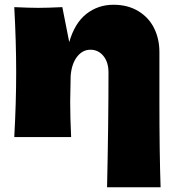

<svg xmlns="http://www.w3.org/2000/svg" viewBox="-20 -576 735 807"><path d="M430 211Q436 -56 436 -271Q436 -315 414.5 -341Q393 -367 360 -367Q327 -367 304 -337.5Q281 -308 277 -257Q275 -181 275 -149Q275 -81 279 0H40Q48 -144 48 -272Q48 -400 40 -546Q106 -543 141 -543Q178 -543 242 -546L271 -399Q294 -479 343 -517.5Q392 -556 457 -556Q517 -556 561 -529.5Q605 -503 627.5 -458Q650 -413 650 -357V-151Q650 65 655 211Z"/></svg>

Font: Mantou Sans
Style: Regular
Weight: 400
Designer: Mant0u / artakana
Foundry: Mant0u / artakana
Version: Version 1.001;October 22, 2023;FontCreator 14.0.0.2901 64-bi